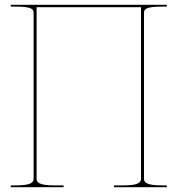

<svg xmlns="http://www.w3.org/2000/svg" viewBox="-20 -780 740 800"><path d="M675 -760H567.5H132.5H25V-752.5H45C113.5 -752.5 120 -741 120 -726.5V-36C120 -21.5 113.5 -7.5 45 -7.5H25V0H245V-7.5H207.5C139 -7.5 132.5 -21.5 132.5 -36V-750H567.5V-36C567.5 -21.5 561 -7.5 492.5 -7.5H455V0H675V-7.5H655C586.5 -7.5 580 -21.5 580 -36V-726.5C580 -741 586.5 -752.5 655 -752.5H675Z"/></svg>

Font: Znikomit
Style: Regular
Weight: 100
Designer: gluk
Foundry: gluk
Version: Version 0.55